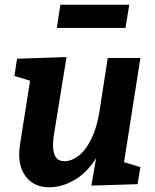

<svg xmlns="http://www.w3.org/2000/svg" viewBox="-20 -779 656 811"><path d="M573 -534 504 -94 573 -73 561 -1 366 5 386 -111Q348 -50 295 -19Q242 12 188 12Q129 12 95 -26Q61 -64 61 -129Q61 -142 65 -172L107 -438L41 -458L52 -531L261 -538L207 -205Q204 -184 204 -165Q204 -98 252 -98Q282 -98 312 -121Q342 -144 365.5 -191.5Q389 -239 400 -307L435 -534ZM235 -759H526L510 -661H220Z"/></svg>

Font: Bitter Pro
Style: Bold Italic
Weight: 700
Italic angle: -9°
Designer: Sol Matas, and Bitter project Authors
Foundry: Sol Matas
Version: Version 1.010